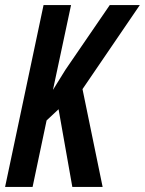

<svg xmlns="http://www.w3.org/2000/svg" viewBox="-21 -734 569 754"><path d="M-1 0 150 -714H258L187 -381L236 -460L410 -714H528L303 -384L382 0H263L209 -305L162 -261L107 0Z"/></svg>

Font: Noto Sans ExtraCondensed SemiBold
Style: Italic
Weight: 600
Width: 2
Italic angle: -12°
Designer: Monotype Design Team
Foundry: Monotype Imaging Inc.
Version: Version 2.013; ttfautohint (v1.8.4.7-5d5b)